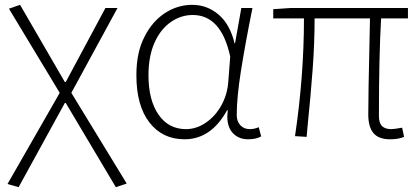

<svg xmlns="http://www.w3.org/2000/svg" viewBox="-20 -563 1735 794"><path d="M11 198 227 -179 17 -527 63 -543 248 -224H252L416 -530H466L275 -179L504 196L459 211L252 -137H248L57 211Z M544 -252Q544 -346 577 -410Q609 -474 661.5 -508.5Q714 -543 775 -543Q836 -543 883.5 -503Q931 -463 950 -384H952L978 -530H1024Q994 -381 976.5 -270.5Q959 -160 959 -87Q959 -61 974 -45Q989 -29 1013 -29Q1032 -29 1050 -37L1060 1Q1039 13 1006 13Q968 13 944 -11.5Q920 -36 920 -82Q920 -89 922 -107H919Q853 13 743 13Q652 13 598 -56.5Q544 -126 544 -252ZM924 -224 932 -329Q895 -501 777 -501Q729 -501 688 -473Q644 -443 619 -386.5Q594 -330 594 -252Q594 -149 635.5 -89Q677 -29 749 -29Q792 -29 831 -55.5Q870 -82 895 -126.5Q920 -171 924 -224Z M1503 -89Q1503 -173 1508 -388L1510 -487H1281Q1281 -385 1273 -277Q1265 -169 1251 -31L1248 3L1200 0Q1237 -249 1237 -487H1110V-525L1183 -530H1667V-487H1556Q1547 -330 1547 -83Q1547 -55 1559.5 -42Q1572 -29 1598 -29Q1610 -29 1643 -35L1651 3Q1628 13 1593 13Q1546 13 1524.5 -12.5Q1503 -38 1503 -89Z"/></svg>

Font: Merged Yaku Han JP ExtraLight
Style: Regular
Weight: 250
Designer: Ryoko NISHIZUKA 西塚涼子 (kana, bopomofo & ideographs); Paul D. Hunt (Latin, Greek & Cyrillic); Sandoll Communications 산돌커뮤니
Foundry: Adobe
Version: Version 2.004